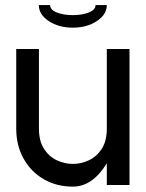

<svg xmlns="http://www.w3.org/2000/svg" viewBox="-20 -712 561 739"><path d="M391.1 -523.4H478.5V0H391.1V-83.5Q335.9 6.3 260.7 6.3Q197.3 6.3 147.9 -22.5Q98.6 -51.3 70.6 -101.8Q42.5 -152.3 42.5 -216.8V-523.4H129.9V-216.8Q129.9 -169.9 148.9 -139.9Q168 -109.9 198 -95.5Q228 -81.1 260.7 -81.1Q293 -81.1 323 -95.5Q353 -109.9 372.1 -139.9Q391.1 -169.9 391.1 -216.8ZM260.3 -605.5Q206.1 -605.5 167.7 -630.9Q129.4 -656.2 129.4 -692.4H172.9Q172.9 -674.3 198.5 -664.1Q224.1 -653.8 260.3 -653.8Q296.4 -653.8 322 -664.1Q347.7 -674.3 347.7 -692.4H391.1Q391.1 -656.2 352.8 -630.9Q314.5 -605.5 260.3 -605.5Z"/></svg>

Font: Qaz
Style: Regular
Weight: 400
Designer: GGBotNet
Foundry: f0n7
Version: 0.70